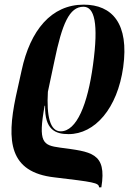

<svg xmlns="http://www.w3.org/2000/svg" viewBox="-20 -566 560 826"><path d="M406 240H416C441 89 370 87 238 69C165 59 143 48 172 -111H174C172 -8 218 11 275 11C388 11 485 -99 510 -277C536 -464 463 -546 340 -546C201 -546 110 -436 73 -263L48 -150C8 41 19 175 214 197C381 217 406 220 406 240ZM241 -1C195 -1 180 -67 186 -171L214 -303C247 -463 278 -537 339 -537C386 -537 405 -467 380 -286C357 -117 310 -1 241 -1Z"/></svg>

Font: Noto Serif Display Condensed
Style: Bold Italic
Weight: 700
Width: 3
Italic angle: -12°
Designer: Monotype Design Team
Foundry: Monotype Imaging Inc.
Version: Version 2.009